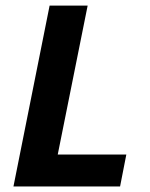

<svg xmlns="http://www.w3.org/2000/svg" viewBox="-20 -672 540 692"><path d="M28.5 0 158.8 -651.8H295.9L188.1 -115H435.3L412.8 0Z"/></svg>

Font: Source Sans Variable
Style: Italic
Weight: 200
Italic angle: -11°
Designer: Paul D. Hunt
Foundry: Adobe Systems Incorporated
Version: Version 3.006;hotconv 1.0.111;makeotfexe 2.5.65597